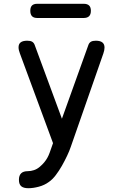

<svg xmlns="http://www.w3.org/2000/svg" viewBox="-20 -765 640 1014"><path d="M253 11 260 -9 85 -483Q82 -491 80 -499Q78 -507 78 -515Q78 -533 89.5 -541.5Q101 -550 124 -550Q141 -550 150 -544.5Q159 -539 163 -528L307 -138L447 -528Q451 -539 460 -544.5Q469 -550 486 -550Q509 -550 520.5 -541Q532 -532 532 -514Q532 -507 530.5 -499.5Q529 -492 526 -483L354 10Q347 31 334.5 57.5Q322 84 307 110.5Q292 137 274.5 160Q257 183 238 196Q215 213 185 221Q155 229 130 229Q104 229 92 218.5Q80 208 80 185V184Q80 162 91.5 150.5Q103 139 127 139Q143 139 159.5 133.5Q176 128 190 116Q204 104 213.5 92.5Q223 81 230 68.5Q237 56 242 42Q247 28 253 11ZM177 -670Q158 -670 149 -679.5Q140 -689 140 -708Q140 -727 149 -736Q158 -745 177 -745H422Q441 -745 450.5 -736Q460 -727 460 -708Q460 -689 450.5 -679.5Q441 -670 422 -670Z"/></svg>

Font: Maple Mono NL
Style: Regular
Weight: 400
Monospace: yes
Designer: subframe7536
Version: Version 7.000